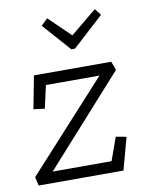

<svg xmlns="http://www.w3.org/2000/svg" viewBox="-78 -723 603 780"><g transform="rotate(-10 224.0 -333.0)"><path d="M245 -522 143 -637 170 -663 259 -577 367 -666 388 -639 260 -522ZM368 0H18L10 -36L339 -397H118L97 -303L51 -309L77 -444H396L409 -408L84 -46H327L361 -141L404 -133Z"/></g></svg>

Font: Zilla Slab Light
Style: Italic
Weight: 300
Italic angle: -6°
Designer: Typotheque.com
Foundry: Typotheque type foundry
Version: Version 1.1; 2017; ttfautohint (v1.6)